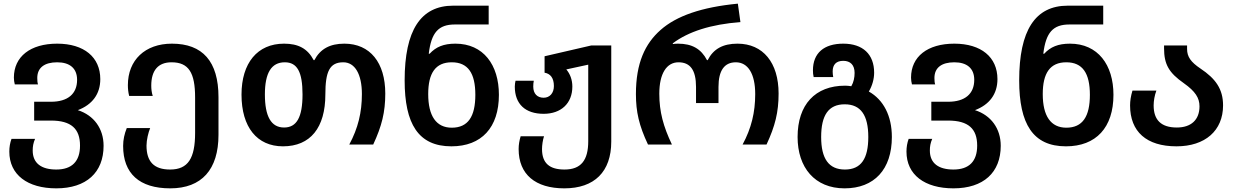

<svg xmlns="http://www.w3.org/2000/svg" viewBox="-20 -791 6759 1051"><path d="M288 240C453 240 547 153 547 7C547 -87 494 -160 406 -188C485 -218 529 -276 529 -358C529 -478 440 -552 293 -552C146 -552 56 -481 56 -366C56 -354 58 -340 61 -329H188C185 -338 184 -350 184 -364C184 -421 224 -450 293 -450C362 -450 402 -417 402 -354C402 -277 351 -234 259 -234H167V-131H259C370 -131 418 -86 418 6C418 92 374 137 288 137C207 137 159 103 159 33C159 11 162 -8 172 -31H43C35 -9 31 14 31 39C31 166 131 240 288 240Z M912 240C1084 240 1176 137 1176 -53V-259C1176 -455 1089 -552 921 -552C774 -552 680 -462 680 -325C680 -305 682 -286 687 -266H816C810 -285 808 -304 808 -322C808 -406 846 -450 919 -450C1013 -450 1048 -393 1048 -257V-64C1048 75 1010 137 911 137C822 137 782 93 782 6C782 -25 792 -66 802 -90H674C661 -58 654 -26 654 8C654 159 743 240 912 240Z M1529 10C1679 10 1761 -92 1761 -274C1761 -399 1784 -450 1859 -450C1923 -450 1961 -385 1961 -276C1961 -176 1940 -89 1892 0H2023C2070 -101 2089 -177 2089 -279C2089 -448 2006 -552 1865 -552C1786 -552 1733 -523 1701 -462H1697C1663 -526 1612 -552 1535 -552C1389 -552 1302 -446 1302 -273C1302 -95 1387 10 1529 10ZM1535 -93C1464 -93 1430 -154 1430 -274C1430 -391 1465 -450 1539 -450C1607 -450 1636 -397 1636 -274C1636 -149 1604 -93 1535 -93Z M2451 10C2616 10 2711 -93 2711 -272C2711 -436 2626 -552 2473 -552C2408 -552 2366 -534 2332 -497H2327C2341 -613 2380 -657 2470 -657H2655V-760H2461C2282 -760 2195 -624 2195 -351C2195 -113 2270 10 2451 10ZM2453 -92C2368 -92 2324 -156 2324 -276C2324 -391 2364 -450 2453 -450C2542 -450 2582 -390 2582 -272C2582 -153 2542 -92 2453 -92Z M3069 240C3234 240 3326 149 3326 -16V-542H3216L2961 -483V-393C2992 -388 3012 -365 3012 -320C3012 -281 2989 -256 2956 -256C2921 -256 2899 -278 2899 -317C2899 -329 2900 -340 2902 -349H2802C2800 -340 2798 -329 2798 -317C2798 -221 2856 -168 2956 -168C3051 -168 3113 -225 3113 -317C3113 -354 3101 -386 3080 -411L3200 -437V-18C3200 87 3160 137 3070 137C2990 137 2947 104 2947 25C2947 5 2951 -25 2958 -45H2830C2823 -22 2819 1 2819 25C2819 164 2911 240 3069 240Z M3527 0H3658C3611 -99 3589 -179 3589 -278C3589 -388 3629 -450 3694 -450C3758 -450 3790 -408 3790 -315V-227H3913V-315C3913 -406 3946 -450 4008 -450C4075 -450 4114 -386 4114 -276C4114 -176 4093 -89 4045 0H4176C4223 -101 4242 -177 4242 -279C4242 -448 4157 -552 4017 -552C3937 -552 3885 -523 3854 -462H3850C3818 -523 3769 -552 3691 -552C3681 -552 3671 -551 3663 -550V-554C3748 -618 3872 -658 4033 -670L4019 -771C3821 -752 3683 -704 3596 -627C3511 -552 3461 -446 3461 -276C3461 -179 3478 -104 3527 0Z M4603 240C4766 240 4862 136 4862 -41C4862 -157 4816 -245 4736 -290C4755 -322 4765 -359 4765 -393C4765 -494 4703 -552 4596 -552C4491 -552 4430 -501 4430 -406C4430 -393 4431 -381 4434 -369H4541C4539 -380 4538 -390 4538 -400C4538 -437 4557 -458 4596 -458C4635 -458 4658 -435 4658 -392C4658 -367 4653 -341 4640 -319C4628 -321 4616 -322 4606 -322C4442 -322 4346 -218 4346 -41C4346 126 4440 240 4603 240ZM4605 137C4516 137 4475 77 4475 -41C4475 -160 4515 -220 4604 -220C4692 -220 4733 -160 4733 -41C4733 77 4694 137 4605 137Z M5199 240C5364 240 5458 153 5458 7C5458 -87 5405 -160 5317 -188C5396 -218 5440 -276 5440 -358C5440 -478 5351 -552 5204 -552C5057 -552 4967 -481 4967 -366C4967 -354 4969 -340 4972 -329H5099C5096 -338 5095 -350 5095 -364C5095 -421 5135 -450 5204 -450C5273 -450 5313 -417 5313 -354C5313 -277 5262 -234 5170 -234H5078V-131H5170C5281 -131 5329 -86 5329 6C5329 92 5285 137 5199 137C5118 137 5070 103 5070 33C5070 11 5073 -8 5083 -31H4954C4946 -9 4942 14 4942 39C4942 166 5042 240 5199 240Z M5815 10C5980 10 6075 -93 6075 -272C6075 -436 5990 -552 5837 -552C5772 -552 5730 -534 5696 -497H5691C5705 -613 5744 -657 5834 -657H6019V-760H5825C5646 -760 5559 -624 5559 -351C5559 -113 5634 10 5815 10ZM5817 -92C5732 -92 5688 -156 5688 -276C5688 -391 5728 -450 5817 -450C5906 -450 5946 -390 5946 -272C5946 -153 5906 -92 5817 -92Z M6420 10C6577 10 6675 -76 6675 -214C6675 -303 6635 -360 6551 -416C6499 -451 6478 -480 6478 -523V-542H6352V-527C6352 -439 6378 -393 6461 -335C6523 -291 6546 -255 6546 -209C6546 -135 6500 -93 6422 -93C6336 -93 6295 -134 6295 -214C6295 -238 6300 -269 6310 -295H6179C6170 -265 6166 -238 6166 -214C6166 -70 6256 10 6420 10Z"/></svg>

Font: Noto Sans Georgian Semi
Style: Regular
Weight: 600
Designer: Monotype Design Team
Foundry: Monotype Imaging Inc.
Version: Version 1.901